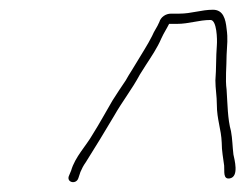

<svg xmlns="http://www.w3.org/2000/svg" viewBox="-20 -669 503 394"><path d="M412 -628C425 -628 426 -588 425 -576C423 -551 424 -529 422 -504C422 -487 425 -472 425 -454C425 -424 434 -404 435 -376C435 -359 438 -345 440 -329C441 -318 437 -300 452 -303C471 -307 461 -342 459 -352C457 -368 457 -384 454 -400C447 -425 447 -455 445 -485C442 -507 445 -532 445 -556C446 -578 448 -589 445 -610C443 -630 438 -649 417 -649C393 -649 373 -641 348 -641H331C320 -641 310 -634 307 -624C302 -612 297 -607 292 -595C283 -577 271 -559 261 -542L250 -524C246 -518 242 -511 238 -504C229 -491 220 -477 211 -463C198 -441 184 -415 170 -393C157 -370 134 -347 126 -319L121 -307C117 -294 137 -290 141 -304L145 -316C148 -323 151 -329 156 -336C176 -368 194 -397 214 -431C231 -461 251 -486 267 -516L279 -535C290 -552 303 -571 311 -590C317 -603 321 -608 327 -620H343C368 -620 388 -628 412 -628Z"/></svg>

Font: Electronic
Style: ThnIt
Weight: 100
Version: Version 1.011